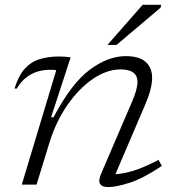

<svg xmlns="http://www.w3.org/2000/svg" viewBox="-20 -750 714 780"><path d="M48 -390 39 -390.5Q55.5 -443.5 81.2 -471.5Q107 -499.5 142 -510Q177 -520.5 220.5 -520.5Q245 -520.5 267 -517L187.5 -273.5H197.5Q269.5 -410.5 344 -466.2Q418.5 -522 490.5 -522Q546.5 -522 572.2 -498Q598 -474 598 -434Q598 -413 591.2 -386Q584.5 -359 569 -323L449 -42.5Q480 -43.5 522.5 -56.5Q565 -69.5 624 -100.5L637.5 -76Q560.5 -24.5 505.8 -7.2Q451 10 420 10Q394.5 10 386.5 -3Q378.5 -16 391.5 -46L516.5 -337Q538.5 -388 538.5 -417Q538.5 -468 470 -468Q414 -468 357.5 -429.5Q301 -391 254.2 -323.8Q207.5 -256.5 181 -171L128.5 0H68.5L208.5 -464.5Q204 -466 197.2 -466.2Q190.5 -466.5 184.5 -466.5Q93.5 -466.5 48 -390ZM416.5 -567.5 559.5 -730.5H635L632 -718.5L453.5 -567.5Z"/></svg>

Font: Newsreader Caption Light
Style: Italic
Weight: 300
Italic angle: -17°
Designer: Hugues Gentile
Foundry: Production Type
Version: Version 1.001